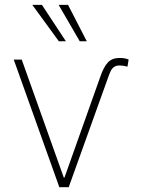

<svg xmlns="http://www.w3.org/2000/svg" viewBox="-20 -778 592 798"><path d="M70.3 -530.3 245.1 -40H248L396.5 -458Q410.6 -499.5 428.2 -518.3Q445.8 -537.1 476.6 -537.1Q501 -537.1 514.6 -530.3L509.8 -501Q491.7 -505.9 477.5 -505.9Q463.4 -505.9 454.8 -500.2Q446.3 -494.6 441.2 -484.9Q436 -475.1 429.7 -457L265.6 0H226.6L37.1 -530.3ZM114.3 -757.8H154.3L253.9 -606.4H224.6ZM223.6 -757.8H262.7L340.8 -606.4H311.5Z"/></svg>

Font: Pretendard Std Thin
Style: Regular
Weight: 100
Designer: Base glyphs from Inter by Rasmus Andersson; Hangeul glyphs from Noto Sans CJK(Source Han Sans) by Jang Soo-young and Kan
Foundry: Kil Hyung-jin
Version: Version 1.309